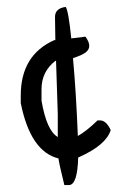

<svg xmlns="http://www.w3.org/2000/svg" viewBox="-20 -510 355 555"><path d="M170 -490Q178 -478 186 -399L227 -404Q238 -389 238 -377.5Q238 -366 227 -358Q216 -350 191 -342Q200 -243 205 -117Q229 -130 262 -162H269Q287 -162 300 -134Q287 -91 209 -56Q208 -55 206 -55Q204 25 179 25H166Q151 -36 149 -52Q68 -72 40 -212V-234Q40 -351 137 -394H140L139 -461Q139 -486 170 -490ZM100 -252V-219Q115 -132 147 -114V-181L142 -334H140Q100 -303 100 -252Z"/></svg>

Font: Just Me Again Down Here
Style: Regular
Weight: 400
Designer: Kimberly Geswein
Foundry: Kimberly Geswein
Version: Version 1.002 2007